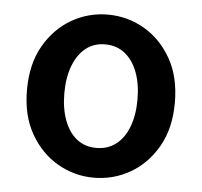

<svg xmlns="http://www.w3.org/2000/svg" viewBox="-43 -548 635 604"><g transform="rotate(5 274.5 -245.5)"><path d="M274 12Q213 12 160 -18.5Q107 -49 74 -106.5Q41 -164 41 -245Q41 -327 74 -384.5Q107 -442 160 -472.5Q213 -503 274 -503Q336 -503 389 -472.5Q442 -442 475 -384.5Q508 -327 508 -245Q508 -164 475 -106.5Q442 -49 389 -18.5Q336 12 274 12ZM274 -82Q310 -82 336 -102Q362 -122 376 -159Q390 -196 390 -245Q390 -294 376 -331Q362 -368 336 -388.5Q310 -409 274 -409Q238 -409 212.5 -388.5Q187 -368 173 -331Q159 -294 159 -245Q159 -196 173 -159Q187 -122 212.5 -102Q238 -82 274 -82Z"/></g></svg>

Font: Source Sans 3 ExtraLight SemiBold
Style: Regular
Weight: 600
Version: Version 3.052;hotconv 1.1.0;makeotfexe 2.6.0